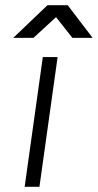

<svg xmlns="http://www.w3.org/2000/svg" viewBox="-20 -720 377 740"><path d="M31 -574H109L196 -654L259 -574H337L241 -700H163ZM75 0H132L202 -500H145Z"/></svg>

Font: Unageo
Style: Light-Italic
Weight: 300
Designer: Richard Sepsi
Foundry: Richard Sepsi
Version: Version 2.000